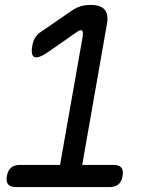

<svg xmlns="http://www.w3.org/2000/svg" viewBox="-20 -760 640 780"><path d="M45 0Q22 0 13 -11Q4 -22 8 -45Q12 -68 25 -79Q38 -90 61 -90H224L316 -612Q318 -625 316 -631Q314 -637 308 -637Q304 -637 299.5 -634.5Q295 -632 288 -627L176 -549Q160 -538 148 -532.5Q136 -527 128 -527Q115 -527 111 -538.5Q107 -550 111 -573Q115 -595 123 -607.5Q131 -620 144 -629L269 -715Q289 -729 307.5 -734.5Q326 -740 348 -740Q389 -740 405.5 -720.5Q422 -701 414 -660L314 -90H441Q464 -90 473 -79Q482 -68 478 -45Q474 -22 461 -11Q448 0 425 0Z"/></svg>

Font: Maple Mono Normal NL
Style: Italic
Weight: 400
Italic angle: -10°
Monospace: yes
Designer: subframe7536
Version: Version 7.000